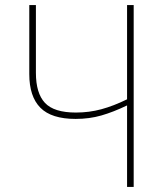

<svg xmlns="http://www.w3.org/2000/svg" viewBox="-20 -734 640 754"><path d="M479 -320Q425 -294 378 -280.5Q331 -267 277 -267Q182 -267 138.5 -311Q95 -355 95 -443V-714H121V-448Q121 -368 156.5 -330Q192 -292 278 -292Q330 -292 378 -305Q426 -318 479 -344V-714H505V0H479Z"/></svg>

Font: Noto Sans Mono UI Thin
Style: Regular
Weight: 250
Monospace: yes
Designer: Monotype Design team
Foundry: Monotype Imaging Inc.
Version: Version 1.000